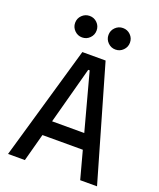

<svg xmlns="http://www.w3.org/2000/svg" viewBox="-162 -1001 910 1099"><g transform="rotate(20 293.0 -451.0)"><path d="M22 0 222.2 -693.4H363.8L564 0H461.4L297.4 -609.4H288.6L124.5 0ZM114.7 -168.9V-261.7H466.3V-168.9ZM394.5 -771.5Q367.7 -771.5 348.4 -790.8Q329.1 -810.1 329.1 -836.9Q329.1 -864.3 348.4 -883.3Q367.7 -902.3 394.5 -902.3Q421.9 -902.3 440.9 -883.3Q460 -864.3 460 -836.9Q460 -810.1 440.9 -790.8Q421.9 -771.5 394.5 -771.5ZM191.4 -771.5Q164.6 -771.5 145.3 -790.8Q126 -810.1 126 -836.9Q126 -864.3 145.3 -883.3Q164.6 -902.3 191.4 -902.3Q218.8 -902.3 237.8 -883.3Q256.8 -864.3 256.8 -836.9Q256.8 -810.1 237.8 -790.8Q218.8 -771.5 191.4 -771.5Z"/></g></svg>

Font: Cascadia Mono PL
Style: Regular
Weight: 400
Monospace: yes
Designer: Aaron Bell
Foundry: Saja Typeworks
Version: Version 2102.003